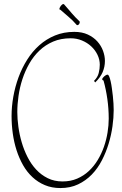

<svg xmlns="http://www.w3.org/2000/svg" viewBox="-20 -909 613 964"><path d="M293.9 2Q334.5 2 367.4 -12.2Q400.4 -26.4 426 -50.3Q451.7 -74.2 470.7 -105.7Q489.7 -137.2 502 -172.4Q514.2 -207.5 520 -243.7Q525.9 -279.8 525.9 -313Q525.9 -363.3 519 -411.6Q512.2 -460 500 -503.9Q500 -504.9 496.6 -506.1Q493.2 -507.3 493.2 -511.2Q493.2 -513.7 495.8 -517.6Q498.5 -521.5 502.7 -525.1Q506.8 -528.8 511.5 -531.5Q516.1 -534.2 520 -534.2Q524.4 -534.2 528.3 -524.9Q532.2 -515.6 535.6 -500.5Q539.1 -485.4 541.7 -466.1Q544.4 -446.8 546.6 -427Q548.8 -407.2 549.8 -388.7Q550.8 -370.1 550.8 -356Q550.8 -318.4 544.7 -274.7Q538.6 -231 525.4 -187.5Q512.2 -144 491.5 -103.8Q470.7 -63.5 440.9 -32.7Q411.1 -2 372.1 16.6Q333 35.2 283.2 35.2Q240.2 35.2 205.3 20.5Q170.4 5.9 143.1 -19.5Q115.7 -44.9 95.9 -79.6Q76.2 -114.3 63.2 -154.5Q50.3 -194.8 44.2 -238.5Q38.1 -282.2 38.1 -326.2Q38.1 -374 46.9 -423.8Q55.7 -473.6 73 -520.8Q90.3 -567.9 116.5 -609.4Q142.6 -650.9 177.5 -681.9Q212.4 -712.9 256.3 -731Q300.3 -749 353 -749Q392.1 -749 420.9 -735.6Q449.7 -722.2 468.8 -700.9Q487.8 -679.7 497.3 -653.8Q506.8 -627.9 506.8 -603Q506.8 -573.7 495.4 -546.9Q483.9 -520 458 -495.1L452.1 -502.9Q470.2 -521 475.6 -542.2Q481 -563.5 481 -584Q481 -609.9 469.5 -633.8Q458 -657.7 438 -676.3Q418 -694.8 391.4 -705.8Q364.7 -716.8 335 -716.8Q285.6 -716.8 246.8 -700.2Q208 -683.6 178.2 -655.3Q148.4 -627 127.2 -589.8Q106 -552.7 92.5 -511.5Q79.1 -470.2 73 -427.7Q66.9 -385.3 66.9 -346.2Q66.9 -312 72.3 -272.7Q77.6 -233.4 88.9 -194.8Q100.1 -156.2 118.2 -120.6Q136.2 -85 161.4 -57.9Q186.5 -30.8 219.5 -14.4Q252.4 2 293.9 2ZM283.2 -859.9Q278.3 -859.9 278.3 -863.8Q278.3 -866.7 280.3 -871.1Q282.2 -875.5 285.2 -879.4Q288.1 -883.3 291.7 -886Q295.4 -888.7 298.3 -888.7Q300.3 -888.7 301.3 -887.7Q312 -876 321.5 -864.5Q331.1 -853 340.3 -842.5Q349.6 -832 359.1 -821.8Q368.7 -811.5 379.4 -801.8Q380.4 -800.8 380.4 -796.9Q380.4 -792.5 376.7 -787.6Q373 -782.7 369.1 -782.7Q365.2 -782.7 364.3 -784.7Q344.7 -807.6 322.3 -826.2Q299.8 -844.7 283.2 -859.9Z"/></svg>

Font: Stalemate
Style: Regular
Weight: 400
Designer: Astigmatic (AOETI)
Foundry: Astigmatic (AOETI)
Version: Version 001.000